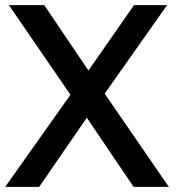

<svg xmlns="http://www.w3.org/2000/svg" viewBox="-31 -731 707 751"><path d="M-10.7 0 244.6 -360.4 3.9 -710.9H142.1L314.9 -455.1L493.2 -710.9H622.6L378.4 -364.7L629.4 0H491.7L308.6 -270.5L122.1 0Z"/></svg>

Font: Ride Light
Style: Bold
Weight: 600
Version: Version 3.000